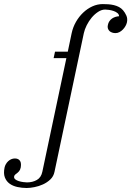

<svg xmlns="http://www.w3.org/2000/svg" viewBox="-159 -706 643 940"><path d="M166 -421.4H103.5L110.4 -453.1H172.9L191.9 -543.9Q198.2 -573.2 212.9 -598.9Q227.5 -624.5 248 -644Q268.6 -663.6 293.2 -674.8Q317.9 -686 344.2 -686Q356.9 -686 371.1 -685.1Q385.3 -684.1 398.7 -680.9Q412.1 -677.7 423.6 -671.6Q435.1 -665.5 443.4 -655.8Q453.1 -644.5 459.7 -629.6Q466.3 -614.7 462.4 -596.2Q460.4 -587.4 455.3 -578.4Q450.2 -569.3 442.6 -561.5Q435.1 -553.7 425.8 -548.8Q416.5 -543.9 406.2 -543.9Q397.9 -543.9 390.4 -546.4Q382.8 -548.8 377.4 -553.7Q372.1 -558.6 369.4 -566.2Q366.7 -573.7 369.1 -583.5Q371.1 -594.2 376.7 -602.3Q382.3 -610.4 389.9 -615.5Q397.5 -620.6 406.2 -623.3Q415 -626 423.8 -626.5Q423.8 -635.7 416 -642.1Q408.2 -648.4 397.5 -652.1Q386.7 -655.8 375.2 -657.5Q363.8 -659.2 356 -659.2Q338.4 -659.2 321.3 -647.9Q304.2 -636.7 290 -619.9Q275.9 -603 265.6 -582.5Q255.4 -562 251.5 -543.9L107.9 134.8Q103.5 157.2 87.6 172.4Q71.8 187.5 51.3 196.8Q30.8 206.1 9.3 210.2Q-12.2 214.4 -28.3 214.4Q-51.8 214.4 -74 209.5Q-96.2 204.6 -112.1 193.1Q-127.9 181.6 -135.3 162.4Q-142.6 143.1 -136.7 114.3Q-134.8 105.5 -130.1 97.4Q-125.5 89.4 -118.9 83.3Q-112.3 77.1 -104 73.5Q-95.7 69.8 -85.9 69.8Q-75.7 69.8 -69.3 73.7Q-63 77.6 -59.8 83.7Q-56.6 89.8 -56.4 97.9Q-56.2 106 -57.6 114.3Q-60.1 126 -65.7 132.3Q-71.3 138.7 -77.1 143.1Q-79.6 144.5 -81.5 146Q-83.5 147.5 -85.4 149.9Q-88.4 151.9 -89.8 157.7Q-91.3 166.5 -84.2 172.1Q-77.1 177.7 -66.4 180.9Q-55.7 184.1 -44.7 185.5Q-33.7 187 -26.9 187Q0.5 187 21.5 175Q42.5 163.1 48.3 134.8Z"/></svg>

Font: Atsinvsda
Style: Italic
Weight: 400
Italic angle: -12°
Designer: Al Webster
Foundry: Al Webster and Michael Everson
Version: Version 2.000